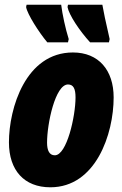

<svg xmlns="http://www.w3.org/2000/svg" viewBox="-20 -786 520 816"><path d="M363 -606H443L446 -620C429 -693 419 -742 415 -766H269L267 -756C273 -723 318 -655 363 -606ZM181 -606H269L272 -620C258 -665 245 -725 240 -766H93L91 -756C96 -726 145 -649 181 -606ZM194 10C387 10 463 -216 463 -372C463 -488 399 -563 290 -563C89 -563 18 -326 18 -181C18 -62 83 10 194 10ZM213 -126C190 -126 180 -146 180 -180C180 -261 215 -427 269 -427C292 -427 301 -409 301 -372C301 -292 264 -126 213 -126Z"/></svg>

Font: Noto Sans UI Condensed Black
Style: Italic
Weight: 900
Width: 3
Italic angle: -192°
Designer: Monotype Design Team
Foundry: Monotype Imaging Inc.
Version: Version 1.901